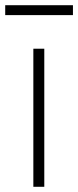

<svg xmlns="http://www.w3.org/2000/svg" viewBox="-43 -717 300 737"><path d="M127 0H85V-530H127ZM-23 -697H237V-659H-23Z"/></svg>

Font: Roundo Light
Style: Regular
Weight: 300
Designer: Namrata Goyal (Gurmukhi), Shiva Nallaperumal (Latin)
Foundry: Indian Type Foundry
Version: Version 1.000;PS 1.0;hotconv 1.0.88;makeotf.lib2.5.647800